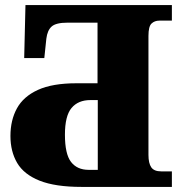

<svg xmlns="http://www.w3.org/2000/svg" viewBox="-20 -734 726 754"><path d="M300 0Q197 0 135.5 -24.5Q74 -49 47.5 -94Q21 -139 21 -200Q21 -262 46.5 -308.5Q72 -355 129 -381Q186 -407 280 -407H363V-645H245Q200 -645 183 -630Q166 -615 162 -582L154 -506H75L80 -714H655V-653H606Q587 -653 575 -641.5Q563 -630 563 -593V-126Q563 -93 574 -77Q585 -61 613 -61H655V0ZM328 -67H364V-341H335Q287 -341 261 -310Q235 -279 235 -205Q235 -129 259 -98Q283 -67 328 -67Z"/></svg>

Font: Noto Serif Black
Style: Regular
Weight: 900
Designer: Monotype Design Team
Foundry: Monotype Imaging Inc.
Version: Version 2.014; ttfautohint (v1.8.4.7-5d5b)